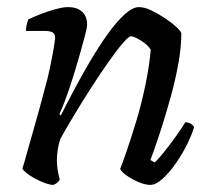

<svg xmlns="http://www.w3.org/2000/svg" viewBox="-20 -520 595 540"><path d="M130 0Q121 0 107 -5Q93 -10 79 -17.5Q65 -25 55 -33Q45 -41 43 -46Q48 -61 57 -94Q66 -127 79 -172Q92 -217 105 -267Q114 -298 120.5 -329.5Q127 -361 131 -384Q135 -407 135 -414Q135 -425 127.5 -429Q120 -433 107 -433H53Q53 -441 55 -450Q57 -459 59 -465Q75 -473 96 -481Q117 -489 137.5 -494.5Q158 -500 171 -500Q197 -500 211 -487Q225 -474 225 -451Q225 -442 218.5 -418Q212 -394 203 -362Q194 -330 183.5 -297Q173 -264 163 -237.5Q153 -211 147 -199L151 -195Q168 -229 189.5 -269.5Q211 -310 235 -350.5Q259 -391 283.5 -425Q308 -459 330.5 -479.5Q353 -500 371 -500Q386 -500 405 -491Q424 -482 443 -469.5Q462 -457 475.5 -444.5Q489 -432 490 -426Q490 -389 482 -343.5Q474 -298 461.5 -252.5Q449 -207 436.5 -167.5Q424 -128 414.5 -101.5Q405 -75 403 -70L415 -63Q425 -72 441 -92Q457 -112 474 -135.5Q491 -159 501 -176Q511 -176 517.5 -171.5Q524 -167 526 -163Q520 -142 506.5 -114.5Q493 -87 474.5 -60.5Q456 -34 437 -17Q418 0 403 0Q388 0 369.5 -8Q351 -16 336 -26.5Q321 -37 318 -45Q323 -57 335.5 -93Q348 -129 363 -178.5Q378 -228 389 -281Q400 -334 404 -380Q398 -390 387 -398.5Q376 -407 365 -412.5Q354 -418 348 -418Q342 -418 324.5 -397.5Q307 -377 283.5 -343.5Q260 -310 235 -271Q210 -232 187.5 -194.5Q165 -157 150 -130Q145 -116 142.5 -100Q140 -84 140 -69Q140 -56 142 -43Q144 -30 148 -15Q147 -12 142.5 -7.5Q138 -3 130 0Z"/></svg>

Font: Texturina Medium 12pt
Style: Italic
Weight: 400
Italic angle: -11°
Version: Version 1.002